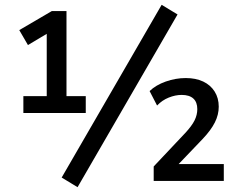

<svg xmlns="http://www.w3.org/2000/svg" viewBox="-20 -751 987 797"><path d="M77 -282V-352H174V-632H210L96 -564L60 -626L195 -705H256V-352H336V-282ZM302 26 236 -14 651 -731 717 -691ZM618 0V-60L749 -199Q776 -228 787.5 -251Q799 -274 799 -298Q799 -327 782.5 -342Q766 -357 734 -357Q708 -357 680.5 -346Q653 -335 632 -313L601 -373Q627 -398 668 -412.5Q709 -427 751 -427Q793 -427 823.5 -412.5Q854 -398 871 -371Q888 -344 888 -308Q888 -275 872 -243Q856 -211 822 -175L713 -61V-70H909V0Z"/></svg>

Font: Nunito Sans 12pt ExtraLight 12pt SemiBold
Style: Regular
Weight: 600
Version: Version 3.101;gftools[0.9.27]